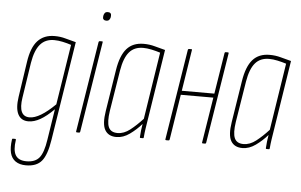

<svg xmlns="http://www.w3.org/2000/svg" viewBox="-55 -715 1550 990"><g transform="rotate(5 720.0 -220.0)"><path d="M202 -485Q232 -485 258 -477.5Q284 -470 313 -463L232 50Q220 128 193.5 160Q167 192 112 192Q79 192 58 177.5Q37 163 30 135Q23 107 29 66Q29 61 33 61H45Q50 61 49 67Q41 120 56.5 145.5Q72 171 113 171Q158 171 179.5 144.5Q201 118 211 51L236 -109Q198 -71 166 -53Q134 -35 105 -35Q67 -35 51 -66Q35 -97 44 -157L71 -338Q82 -415 114.5 -450Q147 -485 202 -485ZM109 -56Q161 -56 241 -135L290 -447Q269 -454 245.5 -459Q222 -464 201 -464Q156 -464 129.5 -433.5Q103 -403 92 -337L64 -154Q49 -56 109 -56Z M360 0Q354 0 355 -5L430 -474Q431 -479 436 -479H447Q449 -479 450.5 -478.5Q452 -478 451 -474L376 -5Q375 0 371 0ZM460 -587Q451 -587 446 -592Q441 -597 442 -605L443 -613Q445 -622 450 -627Q455 -632 464 -632Q474 -632 478.5 -627Q483 -622 482 -613L481 -605Q479 -597 474 -592Q469 -587 460 -587Z M564 6Q522 6 504.5 -24.5Q487 -55 498 -123L532 -338Q544 -414 575.5 -449.5Q607 -485 663 -485Q693 -485 720 -477.5Q747 -470 775 -463L720 -112Q714 -74 710.5 -51.5Q707 -29 705 -4Q705 0 701 0H688Q685 0 685 -4Q686 -21 688 -39Q690 -57 693 -73Q666 -42 632.5 -18Q599 6 564 6ZM568 -15Q601 -15 632.5 -39.5Q664 -64 697 -100L751 -447Q729 -454 705.5 -459Q682 -464 662 -464Q616 -464 590 -433.5Q564 -403 553 -337L519 -126Q510 -67 521.5 -41Q533 -15 568 -15Z M1011 0Q1006 0 1007 -5L1082 -474Q1083 -479 1087 -479H1099Q1104 -479 1103 -474L1028 -5Q1027 0 1023 0ZM822 0Q816 0 817 -5L892 -474Q893 -479 898 -479H909Q915 -479 913 -474L839 -5Q838 0 833 0ZM873 -240 875 -261H1053L1051 -240Z M1216 6Q1174 6 1156.5 -24.5Q1139 -55 1150 -123L1184 -338Q1196 -414 1227.5 -449.5Q1259 -485 1315 -485Q1345 -485 1372 -477.5Q1399 -470 1427 -463L1372 -112Q1366 -74 1362.5 -51.5Q1359 -29 1357 -4Q1357 0 1353 0H1340Q1337 0 1337 -4Q1338 -21 1340 -39Q1342 -57 1345 -73Q1318 -42 1284.5 -18Q1251 6 1216 6ZM1220 -15Q1253 -15 1284.5 -39.5Q1316 -64 1349 -100L1403 -447Q1381 -454 1357.5 -459Q1334 -464 1314 -464Q1268 -464 1242 -433.5Q1216 -403 1205 -337L1171 -126Q1162 -67 1173.5 -41Q1185 -15 1220 -15Z"/></g></svg>

Font: Sofia Sans Extra Condensed Thin
Style: Italic
Weight: 250
Italic angle: -9°
Version: Version 4.100